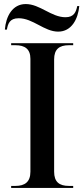

<svg xmlns="http://www.w3.org/2000/svg" viewBox="-20 -927 416 947"><path d="M267 -771C333 -771 365 -833 371 -897H361C355 -868 345 -842 303 -842C233 -842 177 -907 107 -907C41 -907 9 -846 4 -781H14C19 -809 27 -837 72 -837C143 -837 198 -771 267 -771ZM35 0H341V-10H320C272 -10 247 -30 247 -80V-634C247 -684 272 -704 320 -704H341V-714H35V-704H56C103 -704 130 -685 130 -637V-80C130 -30 103 -10 56 -10H35Z"/></svg>

Font: Noto Serif Display Medium
Style: Regular
Weight: 500
Designer: Monotype Design Team
Foundry: Monotype Imaging Inc.
Version: Version 2.009